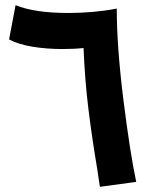

<svg xmlns="http://www.w3.org/2000/svg" viewBox="-20 -710 600 740"><path d="M365 10 355 -57Q335 -175 321 -288Q307 -401 302 -525Q267 -521 221 -521Q160 -521 105 -530Q50 -539 15 -558L40 -690Q114 -660 243 -660Q343 -660 430 -677Q430 -531 455.5 -326.5Q481 -122 505 -9Z"/></svg>

Font: Noto Sans Arabic
Style: Bold
Weight: 700
Designer: Nadine Chahine
Foundry: Monotype Imaging Inc.
Version: Version 1.001